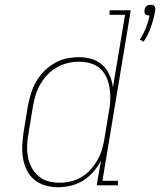

<svg xmlns="http://www.w3.org/2000/svg" viewBox="-20 -778 672 806"><path d="M583 -603 567 -612Q582 -635 592.5 -661Q603 -687 608 -713Q608 -713 607 -713Q606 -713 605 -713Q601 -713 596.5 -714.5Q592 -716 589.5 -719Q587 -722 586.5 -726.5Q586 -731 587 -736Q587 -740 589 -744.5Q591 -749 595 -752.5Q599 -756 603.5 -757Q608 -758 613 -758Q617 -758 621.5 -757Q626 -756 628.5 -752.5Q631 -749 631.5 -744.5Q632 -740 632 -736Q626 -701 614.5 -667Q603 -633 583 -603ZM223 8Q196 8 170 0.5Q144 -7 124 -23.5Q104 -40 92.5 -64Q81 -88 76.5 -114Q72 -140 73.5 -168Q75 -196 79 -223L97 -333Q102 -359 110 -385Q118 -411 131.5 -435Q145 -459 165 -479Q185 -499 209 -513Q233 -527 259.5 -532.5Q286 -538 312 -538Q340 -538 366 -530Q392 -522 411 -504Q430 -486 440.5 -461.5Q451 -437 454 -411L505 -716H440V-735H529L410 -19H475V0H386L404 -104Q391 -79 372 -57Q353 -35 329 -20Q305 -5 277.5 1.5Q250 8 223 8ZM230 -11Q253 -11 277 -16.5Q301 -22 322.5 -35Q344 -48 361 -67Q378 -86 390 -107.5Q402 -129 408.5 -152Q415 -175 419 -199L437 -309Q442 -333 443 -358Q444 -383 440.5 -406.5Q437 -430 427.5 -452Q418 -474 401 -489.5Q384 -505 361 -512Q338 -519 313 -519Q289 -519 265 -513.5Q241 -508 219 -495.5Q197 -483 179 -464Q161 -445 148.5 -423Q136 -401 129 -377.5Q122 -354 118 -330L100 -220Q95 -195 94 -170Q93 -145 97 -121Q101 -97 112 -76Q123 -55 140.5 -39.5Q158 -24 181.5 -17.5Q205 -11 230 -11Z"/></svg>

Font: Iosevka Slab ThExObl
Style: Regular
Weight: 100
Width: 7
Italic angle: -9°
Monospace: yes
Designer: Belleve Invis
Foundry: Belleve Invis
Version: Version 11.1.1; ttfautohint (v1.8.3)